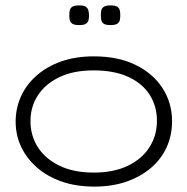

<svg xmlns="http://www.w3.org/2000/svg" viewBox="-20 -678 695 712"><path d="M330 14Q263 14 209.5 -4.5Q156 -23 117.5 -56.5Q79 -90 58.5 -133.5Q38 -177 38 -227Q38 -277 58 -321Q78 -365 116.5 -398.5Q155 -432 208 -450.5Q261 -469 328 -469Q418 -469 482.5 -437.5Q547 -406 582.5 -351.5Q618 -297 618 -228Q618 -176 598 -132Q578 -88 540 -55.5Q502 -23 449 -4.5Q396 14 330 14ZM328 -38Q402 -38 454.5 -63.5Q507 -89 534.5 -132.5Q562 -176 562 -230Q562 -284 535 -326.5Q508 -369 455.5 -393Q403 -417 327 -417Q253 -417 200.5 -392Q148 -367 120.5 -324.5Q93 -282 93 -229Q93 -175 120.5 -132Q148 -89 200.5 -63.5Q253 -38 328 -38ZM390 -585Q371 -585 364 -590.5Q357 -596 355.5 -604.5Q354 -613 354 -621Q354 -631 355.5 -639Q357 -647 364.5 -652.5Q372 -658 389 -658Q408 -658 415.5 -652.5Q423 -647 424.5 -638.5Q426 -630 426 -621Q426 -613 424.5 -604.5Q423 -596 415.5 -590.5Q408 -585 390 -585ZM274 -585Q255 -585 247.5 -590.5Q240 -596 238.5 -604.5Q237 -613 237 -621Q237 -631 238.5 -639Q240 -647 247.5 -652.5Q255 -658 274 -658Q292 -658 299 -652.5Q306 -647 308 -638.5Q310 -630 310 -621Q310 -613 308.5 -604.5Q307 -596 299.5 -590.5Q292 -585 274 -585Z"/></svg>

Font: Fredoka SemiExpanded Light
Style: Regular
Weight: 300
Width: 6
Designer: Ben Nathan
Foundry: Milena B. Brandão, Ben Nathan
Version: Version 2.001